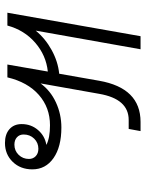

<svg xmlns="http://www.w3.org/2000/svg" viewBox="76 -676 600 793"><g transform="rotate(-90 376.5 -280.0)"><path d="M720 -550 623 0H569L646 -433Q613 -393 565.5 -367Q518 -341 468 -336L439 -171Q409 0 269 0H231L240 -49H277Q364 -49 385 -171L428 -413Q398 -372 349.5 -349.5Q301 -327 246 -327Q166 -327 119.5 -359.5Q73 -392 73 -447Q73 -496 104 -528Q135 -560 182 -560Q218 -560 239 -541.5Q260 -523 260 -491Q260 -452 235.5 -423.5Q211 -395 174 -389Q203 -374 255 -374Q328 -374 380.5 -420Q433 -466 453 -550H506L477 -383Q544 -390 596 -435Q648 -480 667 -550ZM116 -461Q116 -444 127.5 -433Q139 -422 158 -422Q183 -422 200 -439.5Q217 -457 217 -483Q217 -500 205.5 -510.5Q194 -521 175 -521Q150 -521 133 -503.5Q116 -486 116 -461Z"/></g></svg>

Font: Bai Jamjuree Light
Style: Italic
Weight: 300
Italic angle: -10°
Version: Version 1.000; ttfautohint (v1.6)